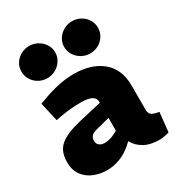

<svg xmlns="http://www.w3.org/2000/svg" viewBox="-185 -904 962 1035"><g transform="rotate(-30 295.5 -386.5)"><path d="M183 9Q140 9 101.5 -6Q63 -21 38.5 -53.5Q14 -86 14 -137Q14 -204 54.5 -238Q95 -272 184 -293L327 -326V-328Q329 -353 308 -366Q287 -379 237 -379Q206 -379 173.5 -376Q141 -373 108 -367L79 -361L52 -479L88 -492Q136 -510 185 -520.5Q234 -531 283 -531Q391 -531 456.5 -477Q522 -423 522 -321V-170Q522 -148 534.5 -138Q547 -128 581 -123L568 -2Q553 2 537 5Q521 8 510 8Q450 8 412.5 -13.5Q375 -35 356 -70L335 -51Q301 -21 260 -6Q219 9 183 9ZM244 -125Q258 -125 275 -129.5Q292 -134 309 -143L327 -152V-232L241 -210Q215 -203 206 -191.5Q197 -180 197 -165Q197 -145 210 -135Q223 -125 244 -125ZM150 -582Q121 -582 97 -595.5Q73 -609 59 -632Q45 -655 45 -682Q45 -710 59 -732.5Q73 -755 97 -768.5Q121 -782 150 -782Q178 -782 202 -768.5Q226 -755 240.5 -732.5Q255 -710 255 -682Q255 -655 240.5 -632Q226 -609 202 -595.5Q178 -582 150 -582ZM416 -582Q388 -582 364 -595.5Q340 -609 325.5 -632Q311 -655 311 -682Q311 -710 325.5 -732.5Q340 -755 364 -768.5Q388 -782 416 -782Q445 -782 469 -768.5Q493 -755 507 -732.5Q521 -710 521 -682Q521 -655 507 -632Q493 -609 469 -595.5Q445 -582 416 -582Z"/></g></svg>

Font: REM Medium ExtraBold
Style: Regular
Weight: 800
Version: Version 1.005;gftools[0.9.28]